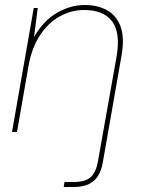

<svg xmlns="http://www.w3.org/2000/svg" viewBox="-20 -528 566 768"><path d="M28 0 115 -496H131L116 -380Q155 -447 209 -477.5Q263 -508 319 -508Q370 -508 407.5 -487.5Q445 -467 462 -422.5Q479 -378 466 -305L391 123Q386 152 373 174Q360 196 336 208Q312 220 274 220H235L238 200H274Q323 200 344 179.5Q365 159 372 116L446 -300Q463 -397 428.5 -442.5Q394 -488 316 -488Q265 -488 219 -462.5Q173 -437 140 -387Q107 -337 94 -264L48 0Z"/></svg>

Font: DM Sans 24pt Thin
Style: Italic
Weight: 250
Italic angle: -10°
Designer: Colophon Foundry, Jonny Pinhorn
Foundry: Colophon Foundry
Version: Version 4.004;gftools[0.9.30]